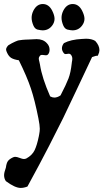

<svg xmlns="http://www.w3.org/2000/svg" viewBox="-20 -674 519 940"><path d="M309.6 -529.3Q296.9 -533.2 290 -548.8Q281.2 -569.3 281.2 -586.9Q281.2 -604.5 290 -622.1Q306.6 -654.3 335.9 -654.3Q365.2 -654.3 381.8 -622.1Q393.6 -598.6 393.6 -582Q393.6 -564.5 381.8 -548.8Q364.3 -525.4 335 -525.4Q327.1 -525.4 309.6 -529.3ZM163.1 -529.3Q150.4 -533.2 143.6 -548.8Q134.8 -569.3 134.8 -586.9Q134.8 -604.5 143.6 -622.1Q160.2 -654.3 189.5 -654.3Q218.8 -654.3 235.4 -622.1Q247.1 -598.6 247.1 -582Q247.1 -564.5 235.4 -548.8Q217.8 -525.4 188.5 -525.4Q180.7 -525.4 163.1 -529.3ZM109.4 101.6Q137.7 85.9 149.4 61.5Q161.1 37.1 169.9 -5.9Q170.9 -12.7 171.9 -16.6Q174.8 -31.2 174.8 -43.9Q174.8 -60.5 168 -94.7Q150.4 -183.6 131.3 -240.7Q112.3 -297.9 72.3 -378.9Q46.9 -382.8 34.7 -390.6Q22.5 -398.4 14.6 -416Q9.8 -425.8 9.8 -431.6Q9.8 -440.4 20.5 -452.1Q30.3 -458 38.1 -462.4Q45.9 -466.8 54.2 -470.2Q62.5 -473.6 66.4 -475.1Q70.3 -476.6 79.6 -477.5Q88.9 -478.5 90.8 -479Q92.8 -479.5 105 -480Q117.2 -480.5 120.1 -480.5Q147.5 -482.4 159.2 -482.4Q191.4 -482.4 209 -462.9Q222.7 -449.2 222.7 -430.7Q222.7 -416 214.8 -407.2Q210.9 -403.3 205.1 -403.3Q202.1 -403.3 195.3 -404.3Q188.5 -405.3 185.5 -405.3Q179.7 -405.3 175.8 -401.4Q169.9 -394.5 169.9 -386.7Q169.9 -381.8 172.9 -371.1Q175.8 -360.4 175.8 -357.4Q185.5 -293 225.6 -202.1Q236.3 -196.3 246.1 -196.3Q260.7 -196.3 276.4 -207Q304.7 -261.7 315.4 -290Q326.2 -318.4 331.1 -363.3Q331.1 -366.2 332 -370.6Q333 -375 333.5 -378.9Q334 -382.8 334 -386.7Q334 -398.4 326.2 -407.2Q322.3 -411.1 316.4 -411.1Q314.5 -411.1 309.6 -410.2Q304.7 -409.2 301.8 -409.2Q295.9 -409.2 293 -413.1Q283.2 -424.8 283.2 -437.5Q283.2 -450.2 293 -462.9Q326.2 -480.5 381.8 -483.4Q385.7 -483.4 392.1 -483.9Q398.4 -484.4 401.4 -484.4Q428.7 -484.4 446.3 -473.6Q466.8 -451.2 466.8 -428.7Q466.8 -418 460.9 -406.2Q459 -402.3 459 -401.9Q459 -401.4 457 -400.9Q455.1 -400.4 453.6 -400.9Q452.1 -401.4 445.8 -399.4Q439.5 -397.5 430.7 -394.5Q400.4 -331.1 356 -236.3Q311.5 -141.6 288.6 -94.7Q265.6 -47.9 220.2 40.5Q174.8 128.9 114.3 239.3Q96.7 246.1 81.1 246.1Q53.7 246.1 8.8 212.9Q0 200.2 0 183.6Q0 170.9 8.8 146.5Q11.7 124 19 114.3Q26.4 104.5 43 96.7Q48.8 93.8 54.7 93.8Q62.5 93.8 76.2 99.1Q89.8 104.5 96.7 104.5Q103.5 104.5 109.4 101.6Z"/></svg>

Font: LPEducational
Style: Medium
Weight: 500
Designer: Based on Essays1743, by John Stracke, which says:

Based on the typeface in a 1743 English translation of the essays of 
Version: Version 001.204